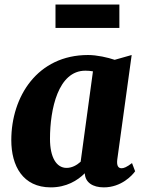

<svg xmlns="http://www.w3.org/2000/svg" viewBox="-20 -808 633 838"><path d="M29.3 -196.3C29.3 -84 79.6 9.8 201.7 9.8C269.5 9.8 318.4 -20 350.1 -51.8C351.6 -11.7 384.8 9.8 433.1 9.8C509.8 9.8 557.6 -43 569.8 -60.5L556.2 -96.2C532.7 -78.1 520 -73.7 510.7 -73.7C496.1 -73.7 488.8 -84.5 491.7 -110.8L554.7 -567.9L480.5 -546.9C450.7 -557.1 403.3 -567.9 364.3 -567.9C143.1 -567.9 29.3 -386.2 29.3 -196.3ZM270.5 -75.2C226.1 -75.2 198.2 -121.6 198.2 -201.7C198.2 -332 233.9 -499.5 352.5 -499.5C364.3 -499.5 375 -498.5 385.7 -496.6L332 -102.1C314.5 -86.4 293.5 -75.2 270.5 -75.2ZM222.2 -686H501V-788.1H222.2Z"/></svg>

Font: Merriweather
Style: Heavy Italic
Weight: 900
Italic angle: -7.5°
Designer: Eben Sorkin
Foundry: Eben Sorkin
Version: Version 1.001